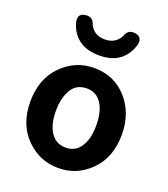

<svg xmlns="http://www.w3.org/2000/svg" viewBox="-152 -940 929 1061"><g transform="rotate(20 313.0 -409.5)"><path d="M313.5 -574.2Q431.6 -574.2 506.8 -490.2Q582 -406.2 582 -279.3Q582 -146.5 502.9 -66.4Q423.8 13.7 313.5 13.7Q203.1 13.7 123.5 -66.4Q43.9 -146.5 43.9 -279.3Q43.9 -413.1 123.5 -493.7Q203.1 -574.2 313.5 -574.2ZM313.5 -454.1Q252.9 -454.1 223.6 -404.8Q194.3 -355.5 194.3 -279.3Q194.3 -199.2 225.6 -152.8Q256.8 -106.4 313.5 -106.4Q370.1 -106.4 400.9 -152.8Q431.6 -199.2 431.6 -279.3Q431.6 -360.4 400.9 -407.2Q370.1 -454.1 313.5 -454.1ZM453.1 -701.2Q405.3 -648.4 313.5 -648.4Q236.3 -648.4 190.4 -685.1Q144.5 -721.7 130.9 -782.2Q124 -826.2 165 -832Q210 -839.8 223.6 -793.9Q250 -742.2 313.5 -742.2Q374 -742.2 402.3 -793.9Q416 -838.9 460 -832Q485.4 -828.1 492.7 -811Q500 -793.9 493.2 -772.5Q486.3 -751 475.1 -731.4Q463.9 -711.9 453.1 -701.2Z"/></g></svg>

Font: GenSenMaruGothic TW TTF Bold
Style: Regular
Weight: 700
Version: Version 1.301